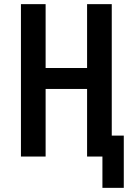

<svg xmlns="http://www.w3.org/2000/svg" viewBox="-20 -755 640 926"><path d="M474 151V0H400V-326H200V0H81V-735H200V-427H400V-735H519V-101H577V151Z"/></svg>

Font: Iosevka Curly Extended
Style: Bold
Weight: 700
Width: 7
Monospace: yes
Designer: Belleve Invis
Foundry: Belleve Invis
Version: Version 11.1.0; ttfautohint (v1.8.3)